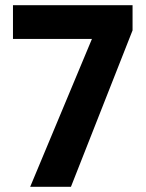

<svg xmlns="http://www.w3.org/2000/svg" viewBox="-20 -720 564 740"><path d="M356.3 -622.5 410.6 -570H30V-700H490.9V-603L253.4 0H96.3Z"/></svg>

Font: TASA Explorer VF
Style: Regular
Weight: 400
Designer: Weizhong Zhang
Foundry: Local Remote
Version: Version 1.000;Glyphs 3.2 (3192)